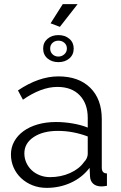

<svg xmlns="http://www.w3.org/2000/svg" viewBox="-20 -900 585 930"><path d="M206 10Q169 10 137.5 -2.5Q106 -15 82.5 -37Q59 -59 46 -88.5Q33 -118 33 -152Q33 -186 49 -215Q65 -244 94 -265Q123 -286 163 -297.5Q203 -309 251 -309Q291 -309 332 -302Q373 -295 405 -282V-329Q405 -398 366 -438.5Q327 -479 258 -479Q218 -479 176 -463Q134 -447 91 -417L67 -462Q168 -530 263 -530Q361 -530 417 -475Q473 -420 473 -323V-88Q473 -60 498 -60V0Q481 3 472 3Q446 3 431.5 -10Q417 -23 416 -46L414 -87Q378 -40 323.5 -15Q269 10 206 10ZM222 -42Q275 -42 319.5 -62Q364 -82 387 -115Q396 -124 400.5 -134.5Q405 -145 405 -154V-239Q371 -252 334.5 -259Q298 -266 260 -266Q188 -266 143 -236Q98 -206 98 -157Q98 -133 107.5 -112Q117 -91 133.5 -75.5Q150 -60 173 -51Q196 -42 222 -42ZM270 -770 225 -787 284 -880H356ZM189 -665Q189 -694 210 -712Q231 -730 263 -730Q295 -730 316 -712Q337 -694 337 -665Q337 -635 316 -617Q295 -599 263 -599Q231 -599 210 -617Q189 -635 189 -665ZM263 -703Q246 -703 234.5 -692.5Q223 -682 223 -665Q223 -648 234.5 -637Q246 -626 263 -626Q279 -626 291.5 -637Q304 -648 304 -665Q304 -682 292 -692.5Q280 -703 263 -703Z"/></svg>

Font: Boldmen
Style: Regular
Weight: 400
Designer: Matt McInerney, Pablo Impallari, Rodrigo Fuenzalida
Foundry: LIVING CONCEPT
Version: Version 1.000